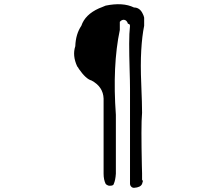

<svg xmlns="http://www.w3.org/2000/svg" viewBox="-20 -793 1040 923"><path d="M663 91Q656 108 624 110Q612 110 606 97Q605 94 605 91V-367Q605 -383 604.5 -407Q604 -431 603 -463Q601 -531 601 -582.5Q601 -634 605 -669Q605 -669 604.5 -671Q604 -673 602 -677Q596 -679 595 -679Q590 -696 576 -698Q566 -698 559 -691L556 -688V-649Q520 -478 537 -241V42Q535 73 527 91Q526 100 507 100Q499 100 491 94L488 91Q478 71 478 42V-319Q476 -376 420 -406Q393 -413 359 -462Q358 -463 357.5 -465Q357 -467 355 -469Q353 -472 351 -474Q327 -526 342 -571Q344 -629 371 -669Q389 -723 456 -753Q462 -755 470 -758.5Q478 -762 488 -766Q571 -783 624 -757Q653 -757 667 -725Q669 -721 670.5 -717Q672 -713 673 -708V-669Q663 -620 659 -551Q655 -482 659 -391Q661 -341 662 -306Q663 -271 663 -251Q660 -218 660 -154.5Q660 -91 662 3Q663 23 663 40Q663 57 663 71Q669 77 665 84Q663 90 663 91Z"/></svg>

Font: New Tegomin
Style: Regular
Weight: 400
Designer: Kyosuke Nagai
Version: Version 1.000